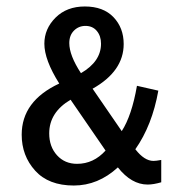

<svg xmlns="http://www.w3.org/2000/svg" viewBox="-20 -563 544 593"><path d="M403 -298 469 -283Q450 -176 398 -102Q426 -66 454 -66Q462 -66 478 -69V0Q454 7 436 7Q386 7 344 -46Q283 10 208 10Q130 10 88.5 -36Q47 -82 47 -147Q47 -251 163 -305Q117 -378 117 -428Q117 -474 151.5 -508.5Q186 -543 242 -543Q299 -543 330.5 -510Q362 -477 362 -427Q362 -343 266 -289L356 -158Q387 -206 403 -298ZM230 -337Q292 -373 292 -428Q292 -452 279 -467.5Q266 -483 244 -483Q223 -483 208.5 -468.5Q194 -454 194 -430Q194 -392 230 -337ZM198 -255Q132 -216 132 -151Q132 -110 156 -83.5Q180 -57 218 -57Q269 -57 306 -98Z"/></svg>

Font: Teutonic
Style: Regular
Weight: 400
Designer: Peter Wiegel
Foundry: Peter Wiegel
Version: 1.000